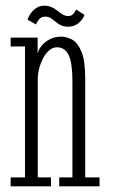

<svg xmlns="http://www.w3.org/2000/svg" viewBox="-20 -656 401 676"><path d="M17.5 0V-31.5H68V-492.5H17.5V-523.5H112.5V-467.5Q115.5 -481.5 126.8 -495.2Q138 -509 155.8 -518Q173.5 -527 195 -527Q214 -527 233.5 -516.8Q253 -506.5 266.5 -475Q280 -443.5 280 -380.5V-31.5H330.5V0H188.5V-31.5H235V-369Q235 -434.5 221.8 -462Q208.5 -489.5 180.5 -489.5Q166 -489.5 153.5 -479Q141 -468.5 132 -451.5Q123 -434.5 118 -415Q113 -395.5 113 -377.5V-31.5H159.5V0ZM219.5 -562Q200.5 -562 187.5 -571Q174.5 -580 163.5 -588.8Q152.5 -597.5 139.5 -597.5Q124.5 -597.5 116.8 -587Q109 -576.5 106.5 -570L77 -586.5Q79.5 -596 87 -607.2Q94.5 -618.5 106.8 -627.2Q119 -636 136 -636Q155.5 -636 169.2 -627Q183 -618 194.8 -608.8Q206.5 -599.5 220 -599.5Q232 -599.5 238.8 -607.8Q245.5 -616 248.5 -622.5L277.5 -603.5Q275 -595.5 267.5 -585.8Q260 -576 248 -569Q236 -562 219.5 -562Z"/></svg>

Font: Imbue Thin 10pt ExtraLight
Style: Regular
Weight: 250
Version: Version 1.102